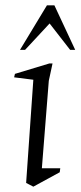

<svg xmlns="http://www.w3.org/2000/svg" viewBox="-20 -698 302 720"><path d="M105 2 78 -12 105 -399 33 -408 36 -421 165 -460H177L163 -395L137 -67H206L204 -52ZM55 -511 156 -678H184L262 -511H243L166 -610L74 -511Z"/></svg>

Font: Ancizar Serif Light
Style: Italic
Weight: 300
Italic angle: -4°
Designer: Cesar Puertas, Viviana Monsalve, Julian Moncada, Julian Prieto, Jose Castro, Felipe Aragon, Mariel Hernandez, Sara Alarc
Version: Version 8.100